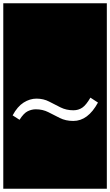

<svg xmlns="http://www.w3.org/2000/svg" viewBox="-32 -937 671 1170"><path d="M-12 213V-917H619V213ZM415 -200Q504 -200 565 -312L519 -342Q493 -297 469.5 -281Q446 -265 415 -265Q372 -265 337 -282.5Q302 -300 267.5 -318Q233 -336 190 -336Q150 -336 112 -312Q74 -288 45 -234L87 -207Q113 -248 137.5 -259.5Q162 -271 186 -271Q228 -271 262.5 -253.5Q297 -236 332.5 -218Q368 -200 415 -200Z"/></svg>

Font: Zilla Slab Highlight Regular
Style: Regular
Weight: 400
Designer: Typotheque Type Foundry
Foundry: Typotheque type foundry
Version: Version 1.1; 2017; ttfautohint (v1.6)